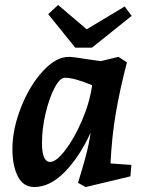

<svg xmlns="http://www.w3.org/2000/svg" viewBox="-20 -740 586 773"><path d="M30 -140Q30 -220 64.5 -307.5Q99 -395 152 -453Q205 -511 257 -511Q276 -511 342 -500L386 -494L457 -511L491 -489Q462 -377 446 -283Q430 -189 425 -82L509 -76L505 -30L325 13L294 -4Q314 -68 326 -113.5Q338 -159 345 -206Q300 -108 240.5 -47.5Q181 13 118 13Q74 13 52 -29.5Q30 -72 30 -140ZM182 -88Q206 -88 242 -134.5Q278 -181 309.5 -253.5Q341 -326 351 -397Q279 -427 241 -427Q221 -427 199.5 -386Q178 -345 163.5 -283.5Q149 -222 149 -164Q149 -88 182 -88ZM510 -676 350 -548H283L174 -683L214 -720L329 -622L482 -714Z"/></svg>

Font: Andada Pro
Style: Bold Italic
Weight: 700
Italic angle: -7°
Designer: Carolina Giovagnoli
Foundry: Huerta Tipografica
Version: Version 3.005; ttfautohint (v1.8.4)